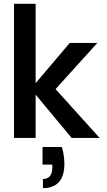

<svg xmlns="http://www.w3.org/2000/svg" viewBox="-20 -720 557 1002"><path d="M53 0V-700H166V-286L344 -496H488L270 -255L500 0H354L166 -226V0ZM204 262V214Q253 214 253 154V139H202V47H303Q310 71 313 93.5Q316 116 316 135Q316 198 287.5 230Q259 262 204 262Z"/></svg>

Font: Rethink Sans SemiBold
Style: Regular
Weight: 600
Designer: The Rethink Sans project authors (Hans Thiessen). DM Sans designed by Colophon Foundry.
Foundry: Rethink Communications LLC
Version: Version 1.001